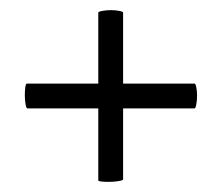

<svg xmlns="http://www.w3.org/2000/svg" viewBox="-20 -414 438 379"><path d="M29 -226Q29 -235 30 -242Q31 -249 33 -249H364Q366 -249 367.5 -241.5Q369 -234 369 -225Q369 -216 367.5 -208Q366 -200 364 -200H34Q32 -200 30.5 -208Q29 -216 29 -226ZM195 -55Q174 -55 174 -58V-389Q174 -391 182 -392.5Q190 -394 199 -394Q208 -394 215.5 -392.5Q223 -391 223 -389V-60Q223 -58 214 -56.5Q205 -55 195 -55Z"/></svg>

Font: Cormorant Unicase
Style: Bold
Weight: 700
Designer: Christian Thalmann (Catharsis Fonts)
Foundry: Catharsis Fonts
Version: Version 4.000